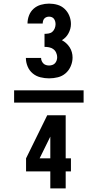

<svg xmlns="http://www.w3.org/2000/svg" viewBox="-20 -873 540 1061"><path d="M251 -440Q227 -440 203 -446Q179 -452 160.5 -467.5Q142 -483 132.5 -506Q123 -529 123 -553H207Q207 -544 210.5 -536Q214 -528 220 -522Q226 -516 234.5 -513.5Q243 -511 251 -511Q260 -511 269 -514Q278 -517 284 -523.5Q290 -530 293 -539Q296 -548 296 -557Q296 -569 290.5 -581.5Q285 -594 274.5 -601.5Q264 -609 251.5 -611.5Q239 -614 226 -614V-686Q237 -686 249 -688Q261 -690 269.5 -697.5Q278 -705 282.5 -716.5Q287 -728 287 -739Q287 -747 285 -754.5Q283 -762 278.5 -768.5Q274 -775 266.5 -778Q259 -781 251 -781Q244 -781 237 -778.5Q230 -776 225 -770.5Q220 -765 218 -757.5Q216 -750 216 -743Q216 -743 216 -743Q216 -743 216 -743H132Q132 -743 132 -743Q132 -743 132 -743Q132 -766 140.5 -788Q149 -810 166 -825Q183 -840 205.5 -846.5Q228 -853 251 -853Q275 -853 297.5 -846.5Q320 -840 337 -824Q354 -808 363 -786Q372 -764 372 -740Q372 -727 368.5 -714Q365 -701 358.5 -689Q352 -677 343 -667.5Q334 -658 322 -651Q335 -644 346 -634Q357 -624 365 -611.5Q373 -599 377 -584.5Q381 -570 381 -555Q381 -531 371 -507.5Q361 -484 342.5 -468Q324 -452 300 -446Q276 -440 251 -440ZM442 -306H58V-374H442ZM258 168V74H124V2L241 -236H343V2H372V74H343V168ZM258 2V-118L199 2Z"/></svg>

Font: Iosevka SS04 Extrabold
Style: Regular
Weight: 800
Monospace: yes
Designer: Belleve Invis
Foundry: Belleve Invis
Version: Version 19.0.0; ttfautohint (v1.8.4)